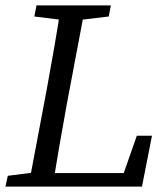

<svg xmlns="http://www.w3.org/2000/svg" viewBox="-23 -690 611 710"><path d="M-3 0H124L134 -55H126L6 -40L-3 0ZM82 0H172C188 -103 206 -207 225 -310L293 -670H203C187 -567 169 -463 150 -360L82 0ZM104 -629 225 -614H254L379 -629L387 -670H112L104 -629ZM124 0H502L539 -188H483L417 0L480 -50H133L124 0Z"/></svg>

Font: Source Serif 4 Variable
Style: Italic
Weight: 400
Italic angle: -12°
Designer: Frank Grießhammer
Foundry: Adobe Systems Incorporated
Version: Version 4.004;hotconv 1.0.116;makeotfexe 2.5.65601